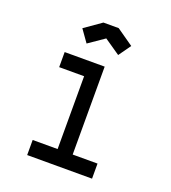

<svg xmlns="http://www.w3.org/2000/svg" viewBox="-127 -782 780 876"><g transform="rotate(20 262.5 -343.5)"><path d="M299.3 -687 380.9 -629.9 338.9 -570.8 262.2 -623.5 185.5 -570.8 143.6 -629.9 225.1 -687ZM105 -500H299.3V-73.2H419.9V0H105V-73.2H226.1V-426.8H105Z"/></g></svg>

Font: Anka/Coder Condensed
Style: Regular
Weight: 400
Width: 4
Monospace: yes
Version: Version 1.100